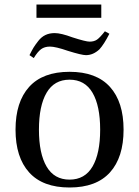

<svg xmlns="http://www.w3.org/2000/svg" viewBox="-20 -821 617 853"><path d="M142 -742V-801H430V-742ZM111 -576Q122 -598 129 -609.5Q136 -621 150 -639Q164 -657 182 -665.5Q200 -674 223 -674Q251 -674 302 -655Q361 -636 378 -636Q398 -636 411 -645Q424 -654 446 -682L466 -671Q442 -624 422 -602Q394 -576 362 -576Q343 -576 282 -595Q227 -614 202 -614Q178 -614 162.5 -602.5Q147 -591 130 -563ZM109.5 -55Q49 -122 49 -245Q49 -368 109.5 -435Q170 -502 289 -502Q408 -502 468.5 -435Q529 -368 529 -245Q529 -122 468.5 -55Q408 12 289 12Q170 12 109.5 -55ZM187 -409Q153 -351 153 -245Q153 -139 187 -81Q221 -23 289 -23Q357 -23 391 -81Q425 -139 425 -245Q425 -351 391 -409Q357 -467 289 -467Q221 -467 187 -409Z"/></svg>

Font: Linguistics Pro
Style: Regular
Weight: 400
Designer: Stefan Peev, Context Ltd
Foundry: Stefan Peev, Context Ltd
Version: Version 001.000